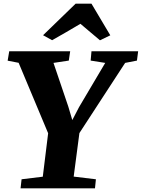

<svg xmlns="http://www.w3.org/2000/svg" viewBox="-20 -1021 769 1041"><path d="M91.5 0 97 -49 212 -63 241 -298.5 81 -680.5 21.5 -692 30 -743H360.5L353 -692.5L270 -680L350.5 -442.5L372 -370L408.5 -440L550.5 -680L471.5 -692.5L476 -743H729L722.5 -692.5L658.5 -680L410.5 -299.5L379.5 -63.5L500 -49L495 0ZM213.5 -830 390 -1001H476L578 -829.5L522 -802.5Q495.5 -824.5 469 -847.2Q442.5 -870 416 -892Q378 -869.5 339.5 -847Q301 -824.5 262.5 -803Z"/></svg>

Font: Merriweather 28pt Black
Style: Italic
Weight: 900
Italic angle: -7.8°
Version: Version 2.101